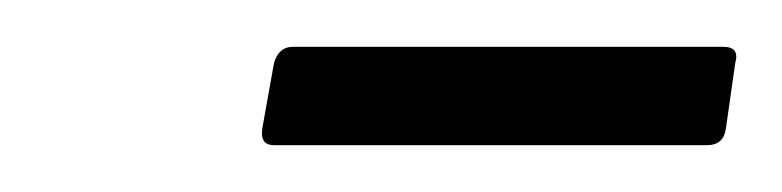

<svg xmlns="http://www.w3.org/2000/svg" viewBox="-20 -639 334 82"><path d="M97 -577Q91 -577 92 -584L97 -612Q99 -619 105 -619H289Q296 -619 294 -612L290 -584Q289 -577 282 -577Z"/></svg>

Font: Sofia Sans Semi Condensed Light
Style: Italic
Weight: 300
Italic angle: -9°
Version: Version 4.100